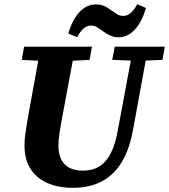

<svg xmlns="http://www.w3.org/2000/svg" viewBox="-20 -880 807 917"><path d="M219 -587 84 -594 95 -657H419L408 -594L271 -587ZM328 17Q258 17 206 -6Q154 -29 125.5 -74Q97 -119 97 -185Q97 -210 100.5 -237.5Q104 -265 109 -293L121 -361Q130 -411 139 -460Q148 -509 157 -558.5Q166 -608 174 -657H340L273 -298Q268 -269 263.5 -240Q259 -211 259 -183Q259 -148 271.5 -121Q284 -94 310 -79.5Q336 -65 376 -65Q421 -65 454 -85Q487 -105 509 -148Q531 -191 543 -259L617 -657H688L615 -258Q598 -166 561 -105Q524 -44 466 -13.5Q408 17 328 17ZM622 -590 516 -594 528 -657H767L756 -594L657 -590ZM306 -720Q327 -789 361 -824Q395 -859 438 -859Q461 -859 477.5 -851.5Q494 -844 508 -833Q523 -823 537 -813.5Q551 -804 568 -804Q588 -804 604.5 -818Q621 -832 635 -860L677 -842Q657 -773 623 -737.5Q589 -702 547 -702Q524 -702 507 -710Q490 -718 476 -728Q461 -738 447 -748Q433 -758 414 -758Q395 -758 379 -744Q363 -730 349 -702Z"/></svg>

Font: Source Serif 4
Style: Bold Italic
Weight: 700
Italic angle: -12°
Designer: Frank Grießhammer
Foundry: Adobe Systems Incorporated
Version: Version 4.004;hotconv 1.0.116;makeotfexe 2.5.65601